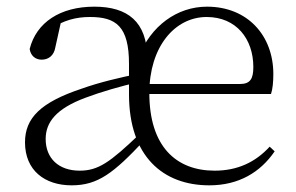

<svg xmlns="http://www.w3.org/2000/svg" viewBox="-20 -542 888 576"><path d="M195 14C274 14 321 -23 412 -120H415L399 -140C310 -55 275 -30 219 -30C156 -30 117 -67 117 -125C117 -175 148 -216 237 -249C282 -266 344 -284 397 -296V-321C342 -310 278 -295 225 -276C102 -235 55 -188 55 -115C55 -31 114 14 195 14ZM608 14C696 14 761 -25 804 -88L789 -102C746 -55 692 -30 624 -30C508 -30 428 -103 428 -263C428 -401 504 -491 600 -491C689 -491 740 -425 740 -341C740 -306 731 -290 700 -290H393V-260H793C798 -275 800 -296 800 -320C800 -435 723 -522 601 -522C511 -522 432 -464 396 -371L422 -368C421 -477 363 -522 263 -522C161 -522 89 -475 69 -395C72 -375 86 -363 105 -363C125 -363 142 -375 146 -400L164 -481L128 -453C171 -482 209 -491 250 -491C328 -491 367 -463 367 -350V-259C367 -73 469 14 608 14Z"/></svg>

Font: Source Han Serif CN VF
Style: Regular
Weight: 250
Designer: Ryoko NISHIZUKA 西塚涼子 (kana & ideographs); Frank Grießhammer (Latin, Greek & Cyrillic); Wenlong ZHANG 张文龙 (bopomofo); San
Foundry: Adobe
Version: Version 2.002;hotconv 1.1.0;makeotfexe 2.6.0